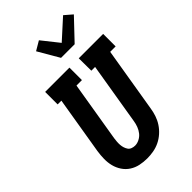

<svg xmlns="http://www.w3.org/2000/svg" viewBox="-293 -1091 1196 1196"><g transform="rotate(-45 305.0 -493.0)"><path d="M257 8Q224 8 193.5 1.5Q163 -5 137.5 -21.5Q112 -38 95 -63.5Q78 -89 70.5 -118.5Q63 -148 63.5 -180.5Q64 -213 69 -245L132 -625H99V-735H313V-625H265L199 -227Q197 -213 196 -199Q195 -185 196 -171.5Q197 -158 201 -145.5Q205 -133 212 -122.5Q219 -112 232 -107Q245 -102 259 -102Q278 -102 297.5 -112Q317 -122 330 -138.5Q343 -155 350.5 -175Q358 -195 361 -215L429 -625H396L395 -735H610V-625H562L491 -197Q487 -170 478 -143Q469 -116 453 -91.5Q437 -67 414.5 -47Q392 -27 366 -14.5Q340 -2 312 3Q284 8 257 8ZM319 -815 238 -954 299 -990 388 -878 516 -994 567 -950 439 -815Z"/></g></svg>

Font: Iosevka Etoile Extrabold
Style: Italic
Weight: 800
Italic angle: -9°
Designer: Belleve Invis
Foundry: Belleve Invis
Version: Version 22.1.2; ttfautohint (v1.8.4)